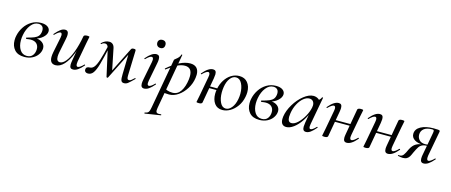

<svg xmlns="http://www.w3.org/2000/svg" viewBox="-50 -1209 4998 2128"><g transform="rotate(15 2449.0 -145.0)"><path d="M31 -137Q31 -167 36 -188Q47 -243 78.5 -291.5Q110 -340 159 -369.5Q208 -399 267 -399Q316 -399 343 -379.5Q370 -360 370 -330Q370 -293 331.5 -258Q293 -223 230 -209L245 -220Q297 -220 328.5 -195.5Q360 -171 360 -132Q360 -125 358 -113Q353 -83 331 -53.5Q309 -24 270.5 -5Q232 14 182 14Q107 14 69 -28.5Q31 -71 31 -137ZM295 -106Q295 -144 271.5 -167Q248 -190 203 -190Q187 -190 157 -185H156Q152 -185 149.5 -187.5Q147 -190 147 -193Q147 -199 153 -200Q207 -214 236 -226Q265 -238 280.5 -256.5Q296 -275 300 -306Q301 -311 301 -321Q301 -352 284.5 -367Q268 -382 241 -382Q192 -382 155 -334.5Q118 -287 105 -216Q99 -185 99 -155Q99 -90 126.5 -47Q154 -4 206 -4Q250 -4 272.5 -33.5Q295 -63 295 -106Z M474 -64Q474 -88 480 -119L516 -297Q519 -312 519 -323Q519 -352 501 -352Q482 -352 439 -309Q437 -307 435 -307Q432 -307 430 -310.5Q428 -314 431 -317Q466 -357 492 -376Q518 -395 544 -395Q583 -395 583 -346Q583 -327 577 -297L545 -138Q539 -108 539 -86Q539 -31 579 -31Q611 -31 645 -72Q679 -113 708.5 -191.5Q738 -270 757 -377L771 -376Q751 -260 716 -172Q681 -84 635.5 -35.5Q590 13 540 13Q474 13 474 -64ZM701 -38Q701 -54 706 -84L757 -377Q759 -385 769 -389.5Q779 -394 797 -394Q823 -394 823 -387L819 -367Q810 -324 808 -312L767 -89Q765 -80 765 -64Q765 -33 783 -33Q795 -33 812 -44.5Q829 -56 849 -77Q850 -78 852 -78Q855 -78 857 -74.5Q859 -71 857 -69Q822 -28 794 -9.5Q766 9 739 9Q719 9 710 -2Q701 -13 701 -38Z M1285 -84 1291 -341 1323 -373 1138 -5Q1137 -2 1130 -2Q1123 -2 1121 -7L1055 -304Q1049 -334 1038.5 -348Q1028 -362 1010 -362Q988 -362 972 -346L968 -344Q965 -344 962.5 -347Q960 -350 963 -353Q1003 -393 1051 -393Q1074 -393 1090.5 -379Q1107 -365 1113 -337L1166 -76L1135 -39L1300 -369Q1305 -380 1311.5 -384Q1318 -388 1333 -388Q1347 -388 1351.5 -384.5Q1356 -381 1356 -372L1347 -89Q1346 -61 1351 -49.5Q1356 -38 1370 -38Q1382 -38 1393.5 -46Q1405 -54 1429 -77Q1429 -78 1431 -78Q1434 -78 1436.5 -74.5Q1439 -71 1437 -69Q1388 -21 1368.5 -6Q1349 9 1325 9Q1299 9 1291 -11.5Q1283 -32 1285 -84ZM871 -24Q871 -61 915 -61Q943 -61 964 -87.5Q985 -114 1005.5 -177.5Q1026 -241 1055 -365L1072 -361Q1036 -200 1015.5 -128.5Q995 -57 971.5 -24Q948 9 911 9Q893 9 882 0Q871 -9 871 -24Z M1517 -39Q1517 -59 1523 -89L1564 -297Q1567 -312 1567 -322Q1567 -353 1547 -353Q1536 -353 1519 -341.5Q1502 -330 1482 -309Q1481 -308 1479 -308Q1476 -308 1473.5 -311.5Q1471 -315 1474 -317Q1540 -395 1591 -395Q1611 -395 1620.5 -383.5Q1630 -372 1630 -348Q1630 -325 1625 -302L1584 -89Q1581 -73 1581 -62Q1581 -34 1599 -34Q1622 -34 1662 -76Q1663 -77 1665 -77Q1669 -77 1671 -73.5Q1673 -70 1670 -68Q1637 -29 1609.5 -10Q1582 9 1556 9Q1536 9 1526.5 -2.5Q1517 -14 1517 -39ZM1566 -520Q1566 -540 1579 -552.5Q1592 -565 1614 -565Q1636 -565 1648 -553Q1660 -541 1660 -520Q1660 -497 1648 -484.5Q1636 -472 1614 -472Q1592 -472 1579 -485Q1566 -498 1566 -520Z M1633 263Q1655 259 1665 252.5Q1675 246 1680.5 231.5Q1686 217 1692 185L1794 -386Q1794 -388 1811 -400.5Q1828 -413 1841 -428Q1854 -443 1858 -461Q1858 -464 1863 -464Q1865 -464 1867.5 -462.5Q1870 -461 1869 -459L1756 178Q1753 195 1753 206Q1753 223 1761 230.5Q1769 238 1786 238Q1792 238 1810 236Q1814 235 1815.5 240.5Q1817 246 1813 247L1635 275Q1631 276 1630 270Q1629 264 1633 263ZM1752 -8 1762 -63Q1785 -47 1811 -37.5Q1837 -28 1871 -28Q1930 -28 1964.5 -80Q1999 -132 2010 -220Q2012 -244 2012 -255Q2012 -353 1930 -353Q1887 -353 1841 -330Q1795 -307 1730 -257L1728 -256Q1725 -256 1722.5 -260.5Q1720 -265 1723 -267Q1869 -393 1980 -393Q2029 -393 2054.5 -366.5Q2080 -340 2080 -289Q2080 -273 2077 -253Q2068 -186 2031.5 -127.5Q1995 -69 1944 -34Q1893 1 1840 1Q1795 1 1752 -8Z M2332 -139Q2332 -163 2337 -193Q2348 -252 2377.5 -299Q2407 -346 2450 -372.5Q2493 -399 2542 -399Q2604 -399 2638 -357Q2672 -315 2672 -248Q2672 -222 2666 -193Q2654 -131 2620.5 -84Q2587 -37 2543 -11.5Q2499 14 2454 14Q2394 14 2363 -29Q2332 -72 2332 -139ZM2156 1 2160 -19Q2169 -62 2171 -74L2212 -297Q2215 -312 2215 -322Q2215 -353 2196 -353Q2185 -353 2168 -341.5Q2151 -330 2130 -309Q2129 -308 2127 -308Q2124 -308 2122 -311.5Q2120 -315 2122 -317Q2156 -357 2185 -376Q2214 -395 2241 -395Q2261 -395 2270 -383.5Q2279 -372 2279 -347Q2279 -332 2274 -302L2222 -9Q2220 -1 2210 3.5Q2200 8 2183 8Q2156 8 2156 1ZM2228 -203H2373L2369 -183H2225ZM2596 -149Q2602 -181 2602 -212Q2602 -280 2577.5 -327.5Q2553 -375 2510 -375Q2472 -375 2443 -337.5Q2414 -300 2404 -236Q2399 -203 2399 -174Q2399 -106 2422 -58.5Q2445 -11 2487 -11Q2523 -11 2553.5 -48Q2584 -85 2596 -149Z M2727 -137Q2727 -167 2732 -188Q2743 -243 2774.5 -291.5Q2806 -340 2855 -369.5Q2904 -399 2963 -399Q3012 -399 3039 -379.5Q3066 -360 3066 -330Q3066 -293 3027.5 -258Q2989 -223 2926 -209L2941 -220Q2993 -220 3024.5 -195.5Q3056 -171 3056 -132Q3056 -125 3054 -113Q3049 -83 3027 -53.5Q3005 -24 2966.5 -5Q2928 14 2878 14Q2803 14 2765 -28.5Q2727 -71 2727 -137ZM2991 -106Q2991 -144 2967.5 -167Q2944 -190 2899 -190Q2883 -190 2853 -185H2852Q2848 -185 2845.5 -187.5Q2843 -190 2843 -193Q2843 -199 2849 -200Q2903 -214 2932 -226Q2961 -238 2976.5 -256.5Q2992 -275 2996 -306Q2997 -311 2997 -321Q2997 -352 2980.5 -367Q2964 -382 2937 -382Q2888 -382 2851 -334.5Q2814 -287 2801 -216Q2795 -185 2795 -155Q2795 -90 2822.5 -47Q2850 -4 2902 -4Q2946 -4 2968.5 -33.5Q2991 -63 2991 -106Z M3124 -62Q3124 -71 3126 -91Q3136 -160 3179.5 -232.5Q3223 -305 3282 -352Q3341 -399 3393 -399Q3425 -399 3450.5 -381Q3476 -363 3479 -328L3431 -357Q3445 -359 3462.5 -373.5Q3480 -388 3487 -407Q3489 -409 3491 -409Q3494 -409 3497 -407.5Q3500 -406 3499 -405L3441 -89Q3438 -73 3438 -62Q3438 -34 3454 -34Q3476 -34 3517 -77Q3518 -78 3520 -78Q3523 -78 3525 -74.5Q3527 -71 3525 -69Q3492 -30 3465 -10.5Q3438 9 3413 9Q3393 9 3383.5 -3Q3374 -15 3374 -41Q3374 -57 3379 -89L3403 -229L3422 -246Q3394 -169 3354.5 -110.5Q3315 -52 3271 -19.5Q3227 13 3187 13Q3157 13 3140.5 -5.5Q3124 -24 3124 -62ZM3410 -270Q3413 -284 3413 -296Q3413 -324 3398 -341.5Q3383 -359 3356 -359Q3323 -359 3289 -331.5Q3255 -304 3229 -255Q3203 -206 3194 -147Q3190 -115 3190 -105Q3190 -44 3232 -44Q3266 -44 3303.5 -79Q3341 -114 3370.5 -167Q3400 -220 3410 -270Z M3598 1 3602 -19Q3611 -62 3613 -74L3654 -297Q3657 -312 3657 -322Q3657 -353 3638 -353Q3627 -353 3610 -341.5Q3593 -330 3572 -309Q3571 -308 3569 -308Q3566 -308 3564 -311.5Q3562 -315 3564 -317Q3598 -357 3627 -376Q3656 -395 3683 -395Q3703 -395 3712 -383.5Q3721 -372 3721 -347Q3721 -332 3716 -302L3664 -9Q3662 -1 3652 3.5Q3642 8 3625 8Q3598 8 3598 1ZM3667 -203H3902L3899 -183H3663ZM3841 -40Q3841 -56 3846 -84L3898 -378Q3900 -386 3910 -390.5Q3920 -395 3937 -395Q3964 -395 3964 -388L3960 -366Q3950 -319 3949 -313L3908 -90Q3905 -75 3905 -64Q3905 -34 3924 -34Q3935 -34 3952 -45.5Q3969 -57 3989 -78Q3990 -79 3992 -79Q3996 -79 3998 -75.5Q4000 -72 3998 -69Q3964 -29 3935 -10.5Q3906 8 3880 8Q3860 8 3850.5 -3.5Q3841 -15 3841 -40Z M4071 1 4075 -19Q4084 -62 4086 -74L4127 -297Q4130 -312 4130 -322Q4130 -353 4111 -353Q4100 -353 4083 -341.5Q4066 -330 4045 -309Q4044 -308 4042 -308Q4039 -308 4037 -311.5Q4035 -315 4037 -317Q4071 -357 4100 -376Q4129 -395 4156 -395Q4176 -395 4185 -383.5Q4194 -372 4194 -347Q4194 -332 4189 -302L4137 -9Q4135 -1 4125 3.5Q4115 8 4098 8Q4071 8 4071 1ZM4140 -203H4375L4372 -183H4136ZM4314 -40Q4314 -56 4319 -84L4371 -378Q4373 -386 4383 -390.5Q4393 -395 4410 -395Q4437 -395 4437 -388L4433 -366Q4423 -319 4422 -313L4381 -90Q4378 -75 4378 -64Q4378 -34 4397 -34Q4408 -34 4425 -45.5Q4442 -57 4462 -78Q4463 -79 4465 -79Q4469 -79 4471 -75.5Q4473 -72 4471 -69Q4437 -29 4408 -10.5Q4379 8 4353 8Q4333 8 4323.5 -3.5Q4314 -15 4314 -40Z M4468 1Q4466 1 4466 -2Q4466 -9 4471 -9L4484 -8Q4511 -8 4527.5 -30.5Q4544 -53 4563 -97Q4588 -149 4626 -170.5Q4664 -192 4714 -192L4719 -188Q4646 -188 4607 -212.5Q4568 -237 4568 -278Q4568 -334 4624.5 -365Q4681 -396 4771 -396Q4806 -396 4821 -394.5Q4836 -393 4840.5 -389Q4845 -385 4843 -375L4790 -89Q4788 -80 4788 -64Q4788 -33 4807 -33Q4817 -33 4834.5 -44.5Q4852 -56 4872 -77Q4873 -78 4875 -78Q4879 -78 4881 -74.5Q4883 -71 4880 -69Q4845 -28 4817 -9.5Q4789 9 4762 9Q4724 9 4724 -38Q4724 -62 4729 -84L4771 -312Q4779 -352 4779 -363Q4779 -374 4774 -377.5Q4769 -381 4757 -381Q4695 -381 4664 -355Q4633 -329 4633 -288Q4633 -253 4656 -227.5Q4679 -202 4726 -202Q4748 -202 4773 -208L4767 -191Q4723 -191 4698.5 -180.5Q4674 -170 4659 -147.5Q4644 -125 4622 -78Q4609 -47 4598.5 -29.5Q4588 -12 4570 -1.5Q4552 9 4524 9Q4505 9 4468 1Z"/></g></svg>

Font: Cormorant Garamond Medium
Style: Italic
Weight: 500
Italic angle: -10°
Designer: Christian Thalmann (Catharsis Fonts)
Foundry: Catharsis Fonts
Version: Version 4.000